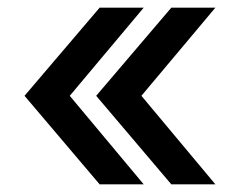

<svg xmlns="http://www.w3.org/2000/svg" viewBox="-20 -551 624 501"><path d="M240 -70H355L162 -301L355 -531H240L44 -301ZM231 -301 427 -70H542L349 -301L542 -531H427Z"/></svg>

Font: Wafeq Medium
Style: Regular
Weight: 500
Designer: Rasmus Andersson & Azza Alameddine
Foundry: Google & TypeTogether
Version: Version 3.000;January 28, 2025;FontCreator 15.0.0.3014 64-bi